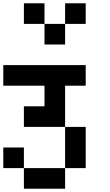

<svg xmlns="http://www.w3.org/2000/svg" viewBox="-20 -1020 665 1165"><path d="M0 0V-125H125V0ZM0 -500V-625H500V-500H375V-250H125V-375H250V-500ZM250 -875H125V-1000H250ZM250 -750V-875H375V-750ZM500 0H375V-250H500ZM500 -875H375V-1000H500ZM125 0H375V125H125Z"/></svg>

Font: Galmuri7 Regular
Style: Regular
Weight: 400
Designer: Lee Minseo (quiple)
Version: Version 2.399;hotconv 1.1.1;makeotfexe 2.6.0 DEVELOPMENT